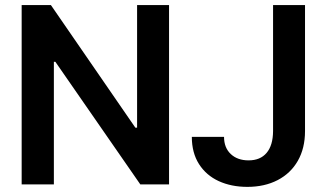

<svg xmlns="http://www.w3.org/2000/svg" viewBox="-20 -727 1289 757"><path d="M646.5 0H533.2L198.2 -483.4H192.4V0H65.4V-707H180.7L513.7 -223.6H520.5V-707H646.5ZM1182.6 -707V-210Q1182.6 -142.6 1154.3 -93Q1126 -43.5 1074.5 -16.8Q1022.9 9.8 955.1 9.8Q892.1 9.8 842.5 -12.9Q793 -35.6 764.6 -80.1Q736.3 -124.5 736.3 -187.5H863.3Q863.3 -144.5 889.9 -119.6Q916.5 -94.7 960 -94.7Q1006.3 -94.7 1031.2 -124.3Q1056.2 -153.8 1056.6 -210V-707Z"/></svg>

Font: Pretendard Std SemiBold
Style: Regular
Weight: 600
Designer: Base glyphs from Inter by Rasmus Andersson; Hangeul glyphs from Noto Sans CJK(Source Han Sans) by Jang Soo-young and Kan
Foundry: Kil Hyung-jin
Version: Version 1.309